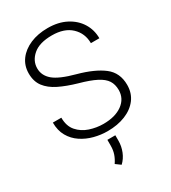

<svg xmlns="http://www.w3.org/2000/svg" viewBox="-225 -833 1044 1175"><g transform="rotate(-30 296.5 -245.5)"><path d="M492.7 -175.3Q492.7 -214.4 474.9 -242.2Q457 -270 414.8 -291.7Q372.6 -313.5 298.3 -334Q227.1 -354.5 174.8 -380.1Q122.6 -405.8 94.2 -443.4Q65.9 -481 65.9 -537.1Q65.9 -591.8 96.4 -633.1Q127 -674.3 180.9 -697.5Q234.9 -720.7 304.7 -720.7Q379.4 -720.7 434.1 -692.1Q488.8 -663.6 518.6 -615.5Q548.3 -567.4 548.3 -508.3H488.3Q488.3 -577.6 440.2 -623.3Q392.1 -668.9 304.7 -668.9Q216.8 -668.9 171.6 -630.4Q126.5 -591.8 126.5 -538.1Q126.5 -487.8 168.2 -452.1Q210 -416.5 317.4 -387.7Q430.2 -356.9 491.7 -309.6Q553.2 -262.2 553.2 -176.3Q553.2 -118.2 521.5 -76.4Q489.7 -34.7 434.6 -12.5Q379.4 9.8 308.6 9.8Q261.2 9.8 214.4 -2.4Q167.5 -14.6 128.7 -40.5Q89.8 -66.4 66.7 -106.9Q43.5 -147.5 43.5 -203.6H103.5Q103.5 -144 134.5 -108.4Q165.5 -72.8 212.9 -57.1Q260.3 -41.5 308.6 -41.5Q392.6 -41.5 442.6 -78.1Q492.7 -114.7 492.7 -175.3ZM335.9 54.7V93.3Q335.9 131.8 321.3 168.5Q306.6 205.1 279.3 230.5L244.6 205.1Q262.2 179.2 271 153.1Q279.8 127 279.8 94.2V54.7Z"/></g></svg>

Font: Vazirmatn FD ExtraLight
Style: Regular
Weight: 200
Designer: Saber Rastikerdar
Foundry: Saber Rastikerdar
Version: Version 33.003